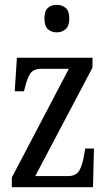

<svg xmlns="http://www.w3.org/2000/svg" viewBox="-20 -775 448 795"><path d="M29 0V-40L265 -490H152Q118 -490 105 -470Q92 -450 83 -411L79 -397H41L50 -536H363V-495L126 -46H262Q294 -46 307.5 -67.5Q321 -89 328 -132L333 -160H369L365 0ZM215 -641Q193 -641 178.5 -654Q164 -667 164 -698Q164 -730 178.5 -742.5Q193 -755 215 -755Q236 -755 251.5 -742.5Q267 -730 267 -698Q267 -667 251.5 -654Q236 -641 215 -641Z"/></svg>

Font: Noto Serif Lao ExtraCondensed
Style: Regular
Weight: 400
Width: 2
Designer: Monotype Design Team
Foundry: Monotype Imaging Inc.
Version: Version 2.003; ttfautohint (v1.8.4.7-5d5b)